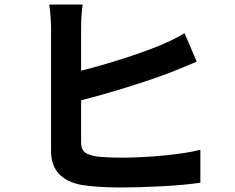

<svg xmlns="http://www.w3.org/2000/svg" viewBox="-20 -808 1040 850"><path d="M339 -364C469 -397 633 -448 734 -487C768 -500 812 -519 851 -535L797 -661C758 -638 724 -622 688 -607C599 -570 458 -525 339 -495V-684C339 -712 341 -757 346 -788H198C203 -757 206 -706 206 -684V-139C206 -52 256 -5 343 11C386 18 446 22 511 22C621 22 773 15 867 1V-145C785 -123 624 -110 519 -110C474 -110 433 -112 403 -116C359 -125 339 -136 339 -179Z"/></svg>

Font: Genne Gothic Bold
Style: Regular
Weight: 700
Designer: Ryoko NISHIZUKA (kana & ideographs); Paul D. Hunt (Latin, Greek & Cyrillic); Wenlong ZHANG (bopomofo); Sandoll Communica
Foundry: Adobe Systems Incorporated
Version: Version 1.004;PS 1.004;hotconv 16.6.51;makeotf.lib2.5.65220